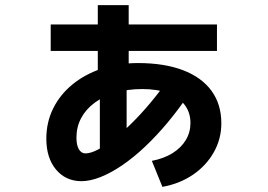

<svg xmlns="http://www.w3.org/2000/svg" viewBox="-20 -661 1040 746"><path d="M368 -49V-338H360V-641H480V-338H472V-49ZM177 -463V-566H823V-463ZM570 -36Q617 -45 650.5 -66Q684 -87 702 -117Q720 -147 720 -183Q720 -224 697.5 -253.5Q675 -283 633 -299Q591 -315 533 -315Q476 -315 429 -301Q382 -287 348 -262Q314 -237 295.5 -202.5Q277 -168 277 -126Q277 -97 286.5 -81Q296 -65 312 -65Q332 -65 360 -79.5Q388 -94 421.5 -120Q455 -146 491.5 -182Q528 -218 564 -261Q600 -304 633 -351L713 -294Q674 -236 631 -184.5Q588 -133 543.5 -91Q499 -49 455 -19Q411 11 370.5 27Q330 43 295 43Q234 42 197 -3Q160 -48 160 -122Q160 -186 186.5 -239.5Q213 -293 261 -332.5Q309 -372 374 -394Q439 -416 516 -416Q618 -416 690.5 -388.5Q763 -361 801.5 -308.5Q840 -256 840 -182Q840 -121 810.5 -69Q781 -17 729.5 18Q678 53 611 65Z"/></svg>

Font: M PLUS 1 Code
Style: Regular
Weight: 400
Designer: Coji Morishita
Foundry: UNDERFOREST DESIGN
Version: Version 1.005